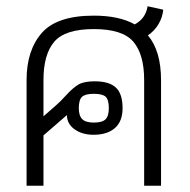

<svg xmlns="http://www.w3.org/2000/svg" viewBox="-20 -594 607 614"><path d="M65 -338Q65 -433 113.5 -488.5Q162 -544 280 -544Q361 -544 411 -516Q446 -535 452 -574L502 -563Q500 -539 487 -517Q474 -495 453 -481Q495 -431 495 -338V0H441V-338Q441 -420 406.5 -460.5Q372 -501 280 -501Q188 -501 153.5 -460.5Q119 -420 119 -338V-222L159 -257Q173 -269 192 -290Q214 -314 231.5 -324Q249 -334 283 -334Q329 -334 350.5 -314Q372 -294 372 -248Q372 -206 347.5 -184.5Q323 -163 279 -163Q243 -163 218.5 -180.5Q194 -198 194 -226L119 -161V0H65ZM328 -248Q328 -275 318 -284.5Q308 -294 280 -294Q253 -294 242.5 -284.5Q232 -275 232 -248Q232 -224 243 -213Q254 -202 280 -202Q307 -202 317.5 -212.5Q328 -223 328 -248Z"/></svg>

Font: Pridi ExtraLight
Style: Regular
Weight: 275
Designer: Katatrad Team
Foundry: CadsonDemak
Version: Version 1.001